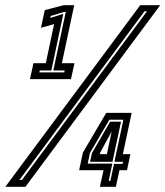

<svg xmlns="http://www.w3.org/2000/svg" viewBox="-64 -720 637 740"><path d="M51.5 -415 65 -476.5H112.5L144.5 -627L94 -613L108.5 -681L181.5 -700H222L174.5 -476.5H223L209.5 -415ZM87.5 -441H183.5L185.5 -448.5H141.5L189.5 -674H183L131.5 -658.5L130 -651L180 -666.5L134 -448.5H89.5ZM-43.5 0 476.5 -700H553.5L34 0ZM11 -26.5H20.5L502.5 -676.5H493ZM321 0 335 -64H241L255.5 -132L345.5 -285H443.5L409.5 -126H438.5L425.5 -64H396.5L382.5 0ZM321 -126H348L367.5 -218H369L322.5 -132.5ZM355 -23H361.5L375.5 -88.5H408.5L410 -96.5H377L411.5 -258.5H357.5L283 -131L274 -89.5H369ZM283 -96.5 290.5 -130 360.5 -251H402.5L369.5 -96.5Z"/></svg>

Font: Tourney Thin
Style: Italic
Weight: 100
Italic angle: -12°
Designer: Tyler Finck
Foundry: Etcetera Type Co
Version: Version 1.015